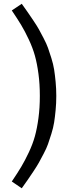

<svg xmlns="http://www.w3.org/2000/svg" viewBox="-20 -863 364 1026"><path d="M96.2 -842.8Q119.6 -810.1 128.9 -796.6Q138.2 -783.2 158.7 -752.7Q179.2 -722.2 188.2 -705.6Q197.3 -689 213.1 -658.7Q229 -628.4 236.6 -606.7Q244.1 -585 254.4 -552.7Q264.6 -520.5 269.3 -491Q273.9 -461.4 277.3 -425Q280.8 -388.7 280.8 -350.1Q280.8 -311.5 277.3 -275.1Q273.9 -238.8 269.3 -209.2Q264.6 -179.7 254.4 -147.5Q244.1 -115.2 236.6 -93.3Q229 -71.3 213.1 -41.3Q197.3 -11.2 188 5.6Q178.7 22.5 158.7 52.7Q138.7 83 128.9 96.9Q119.1 110.8 96.2 143.1L43 106.9Q73.7 61.5 93.5 28.3Q113.3 -4.9 134 -48.8Q154.8 -92.8 166.5 -135Q178.2 -177.2 185.5 -232.2Q192.9 -287.1 192.9 -350.1Q192.9 -413.6 185.5 -468.5Q178.2 -523.4 166.5 -565.4Q154.8 -607.4 134 -651.6Q113.3 -695.8 93.5 -728.8Q73.7 -761.7 43 -807.1Z"/></svg>

Font: Fira Sans Book
Style: Regular
Weight: 350
Designer: Carrois Corporate & Edenspiekermann AG
Foundry: Carrois Corporate GbR & Edenspiekermann AG
Version: Version 4.203;PS 004.203;hotconv 1.0.88;makeotf.lib2.5.64775